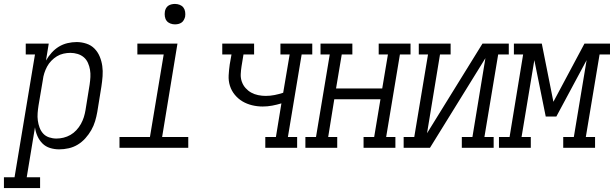

<svg xmlns="http://www.w3.org/2000/svg" viewBox="-84 -752 3124 977"><path d="M-64 205V150H-10L94 -475H47V-530H164L150 -444Q162 -465 178.5 -483.5Q195 -502 215.5 -514.5Q236 -527 259.5 -532.5Q283 -538 306 -538Q331 -538 355.5 -530Q380 -522 397 -504.5Q414 -487 423.5 -464Q433 -441 436.5 -416Q440 -391 438 -364.5Q436 -338 432 -312L411 -182Q407 -159 400 -135.5Q393 -112 380.5 -90Q368 -68 350.5 -48.5Q333 -29 311.5 -16Q290 -3 265.5 2.5Q241 8 217 8Q193 8 170.5 1Q148 -6 132 -22Q116 -38 106.5 -59.5Q97 -81 94 -104L52 150H120V205ZM203 -47Q221 -47 239.5 -51.5Q258 -56 274.5 -65.5Q291 -75 304.5 -89.5Q318 -104 327.5 -121Q337 -138 342.5 -155.5Q348 -173 351 -191L372 -321Q375 -341 376 -360Q377 -379 374 -397Q371 -415 363.5 -432Q356 -449 342.5 -460.5Q329 -472 311 -477.5Q293 -483 274 -483Q257 -483 239 -479Q221 -475 205.5 -465.5Q190 -456 177 -442.5Q164 -429 155.5 -413Q147 -397 141.5 -380Q136 -363 134 -345L112 -215Q109 -196 107.5 -176.5Q106 -157 108.5 -138.5Q111 -120 117.5 -102.5Q124 -85 136 -72Q148 -59 166 -53Q184 -47 203 -47Z M524 0V-55H679L749 -475H615V-530H819L741 -55H874V0ZM806 -628Q794 -628 782.5 -632.5Q771 -637 764 -646Q757 -655 755 -667.5Q753 -680 755 -693Q756 -701 760.5 -709.5Q765 -718 772.5 -723Q780 -728 789 -730Q798 -732 806 -732Q819 -732 830.5 -727.5Q842 -723 849 -714Q856 -705 858 -692.5Q860 -680 858 -667Q856 -659 851.5 -650.5Q847 -642 839.5 -637Q832 -632 823.5 -630Q815 -628 806 -628Z M1266 0V-55H1320L1348 -226Q1325 -219 1301 -214.5Q1277 -210 1253 -210Q1225 -210 1198.5 -216.5Q1172 -223 1150 -236Q1128 -249 1111 -269.5Q1094 -290 1086 -315.5Q1078 -341 1079.5 -368.5Q1081 -396 1085 -424L1094 -475H1047V-530H1209V-475H1155L1145 -414Q1142 -395 1141 -375Q1140 -355 1146.5 -336.5Q1153 -318 1165.5 -304Q1178 -290 1194 -281Q1210 -272 1229.5 -268Q1249 -264 1268 -264Q1291 -264 1313.5 -268.5Q1336 -273 1357 -280L1390 -475H1343V-530H1505V-475H1451L1381 -55H1428V0Z M1470 0V-55H1524L1594 -475H1547V-530H1709V-475H1655L1626 -302H1861L1890 -475H1843V-530H2005V-475H1951L1881 -55H1928V0H1766V-55H1820L1852 -247H1617L1586 -55H1632V0Z M1970 0V-55H2024L2094 -475H2047V-530H2209V-475H2155L2089 -74L2371 -530H2505V-475H2451L2381 -55H2428V0H2266V-55H2320L2386 -456L2104 0Z M2455 0V-55H2509L2578 -475H2531V-530H2673L2732 -234L2890 -530H3020V-475H2967L2897 -55H2944V0H2782V-55H2836L2901 -446L2747 -159H2693L2635 -446L2570 -55H2617V0Z"/></svg>

Font: Iosevka Curly Slab LtObl
Style: Regular
Weight: 300
Italic angle: -9°
Monospace: yes
Designer: Belleve Invis
Foundry: Belleve Invis
Version: Version 11.0.0; ttfautohint (v1.8.3)